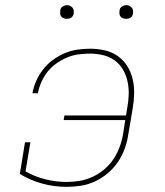

<svg xmlns="http://www.w3.org/2000/svg" viewBox="-20 -717 640 745"><path d="M239 8Q189 8 142.5 -5Q96 -18 57 -42L77 -165H98L79 -52Q114 -32 155 -21.5Q196 -11 239 -11Q265 -11 290.5 -15.5Q316 -20 340.5 -31.5Q365 -43 386 -61Q407 -79 421.5 -101.5Q436 -124 445 -149Q454 -174 458 -200L466 -251H227L230 -269H469L474 -300Q479 -326 479.5 -352Q480 -378 474.5 -402.5Q469 -427 456.5 -448Q444 -469 424.5 -483Q405 -497 380 -503Q355 -509 329 -509Q307 -509 284.5 -506Q262 -503 240.5 -494Q219 -485 199 -471Q179 -457 164.5 -438.5Q150 -420 140.5 -398.5Q131 -377 127 -355H106Q110 -379 120.5 -403Q131 -427 147.5 -448Q164 -469 186 -485Q208 -501 232 -511Q256 -521 281 -524.5Q306 -528 330 -528Q359 -528 387 -521.5Q415 -515 437 -499.5Q459 -484 473.5 -461Q488 -438 494.5 -411Q501 -384 500.5 -355Q500 -326 495 -297L478 -197Q474 -169 464.5 -142Q455 -115 438.5 -90Q422 -65 399 -45.5Q376 -26 349.5 -13.5Q323 -1 294.5 3.5Q266 8 239 8ZM469 -644Q463 -644 457.5 -646Q452 -648 448 -652.5Q444 -657 443.5 -663.5Q443 -670 444 -676Q444 -681 446.5 -685Q449 -689 453 -691.5Q457 -694 461 -695.5Q465 -697 470 -697Q476 -697 481.5 -694.5Q487 -692 491 -687.5Q495 -683 496 -676.5Q497 -670 496 -664Q495 -659 492.5 -655Q490 -651 486.5 -648.5Q483 -646 478.5 -645Q474 -644 469 -644ZM239 -644Q233 -644 227.5 -646Q222 -648 218 -652.5Q214 -657 213.5 -663.5Q213 -670 214 -676Q214 -681 216.5 -685Q219 -689 223 -691.5Q227 -694 231 -695.5Q235 -697 240 -697Q246 -697 251.5 -694.5Q257 -692 261 -687.5Q265 -683 266 -676.5Q267 -670 266 -664Q265 -659 262.5 -655Q260 -651 256.5 -648.5Q253 -646 248.5 -645Q244 -644 239 -644Z"/></svg>

Font: Iosevka HT Thin Extended
Style: Italic
Weight: 100
Width: 7
Italic angle: -9°
Monospace: yes
Designer: Belleve Invis
Foundry: Belleve Invis
Version: Version 32.3.0; ttfautohint (v1.8.4)